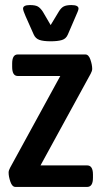

<svg xmlns="http://www.w3.org/2000/svg" viewBox="-20 -738 400 758"><path d="M41 0Q28 0 21 -20.5Q14 -41 14 -57Q14 -65 20 -76L218 -438H50Q28 -438 28 -474V-487Q28 -523 50 -523H317Q330 -523 337 -502.5Q344 -482 344 -466Q344 -458 338 -447L140 -85H324Q347 -85 347 -49V-36Q347 0 324 0ZM262 -718Q290 -718 290 -704Q290 -700 286.5 -691.5Q283 -683 279 -674L248 -602Q241 -585 224.5 -580Q208 -575 180 -575Q151 -575 135.5 -580.5Q120 -586 113 -602L81 -674Q77 -683 74 -691.5Q71 -700 71 -704Q71 -718 98 -718Q119 -718 129 -712.5Q139 -707 149 -692L180 -639L212 -692Q221 -707 231.5 -712.5Q242 -718 262 -718Z"/></svg>

Font: Asap Condensed Medium
Style: Regular
Weight: 500
Width: 3
Designer: Pablo Cosgaya
Foundry: Omnibus-Type
Version: Version 3.001; ttfautohint (v1.8.4.7-5d5b)